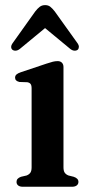

<svg xmlns="http://www.w3.org/2000/svg" viewBox="-20 -712 348 732"><path d="M222 -456.5V-74.5Q222 -60 227 -53.2Q232 -46.5 241 -43L261 -38Q270 -35 274.5 -30.2Q279 -25.5 279 -18.5Q279 -10 272.5 -5Q266 0 254.5 0H67Q55.5 0 49.2 -5Q43 -10 43 -18.5Q43 -25.5 47.2 -30.2Q51.5 -35 60 -38L81.5 -43Q90.5 -46.5 95.5 -53.2Q100.5 -60 100.5 -74V-375Q100.5 -387 96.5 -392Q92.5 -397 84 -398.5L54 -399.5Q45.5 -401.5 41.5 -405.5Q37.5 -409.5 37.5 -416Q37.5 -423 42.5 -427.8Q47.5 -432.5 59 -436.5L157.5 -469.5Q172.5 -474.5 181.8 -476.8Q191 -479 200 -479Q210 -479 216 -473Q222 -467 222 -456.5ZM174.3 -623.5H129.3L248.5 -525Q256.6 -519 264 -518.8Q271.5 -518.5 276.4 -522.5Q280.5 -526.5 280.7 -533.2Q280.9 -540 274.6 -548.5L188.7 -668.5Q179.7 -680 171.8 -686.2Q163.9 -692.5 152.2 -692.5Q140.1 -692.5 131.7 -686.2Q123.4 -680 114.4 -668.5L28.9 -548.5Q22.6 -540 22.6 -533.2Q22.6 -526.5 27.1 -522.5Q32.1 -518.5 39.5 -518.8Q46.9 -519 55 -525Z"/></svg>

Font: Fraunces Medium
Style: Regular
Weight: 500
Version: Version 1.000;[b76b70a41]